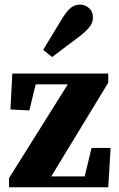

<svg xmlns="http://www.w3.org/2000/svg" viewBox="-20 -796 504 816"><path d="M18.4 0V-39.2L284.2 -463.1V-429.8L276.6 -437.7H199.8H101.7L138.7 -466.7L104.7 -326.7L24.4 -330.7L32.4 -483.5H440.1V-444.7L182.4 -20.8L185.3 -58L190.3 -46.2H269H369.8L332.8 -17.2L369.1 -167.2H450.1L440.1 0ZM163.6 -583.8Q172.7 -599.3 182.6 -615.9Q192.5 -632.5 206.8 -655.7Q221.1 -678.8 242 -713.5Q262.4 -747.1 279.4 -761.7Q296.5 -776.4 320.8 -776.4Q341.2 -776.4 358.1 -761.7Q375.1 -747.1 375.1 -720.7Q375.1 -698.7 358.3 -678.7Q341.5 -658.8 312 -636.7Q282.8 -615.1 263.2 -600.3Q243.5 -585.5 229.2 -574.6Q214.9 -563.7 201.7 -553.5Z"/></svg>

Font: Source Serif 4 Variable
Style: Regular
Weight: 400
Designer: Frank Grießhammer
Foundry: Adobe
Version: Version 4.005;hotconv 1.1.0;makeotfexe 2.6.0